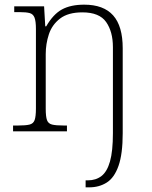

<svg xmlns="http://www.w3.org/2000/svg" viewBox="-20 -563 651 823"><path d="M347 240V210H357Q391 210 415 191.5Q439 173 451.5 129Q464 85 464 8V-361Q464 -427 435 -468.5Q406 -510 333 -510Q272 -510 237.5 -483.5Q203 -457 189.5 -416Q176 -375 176 -331V-97Q176 -63 181.5 -48Q187 -33 203.5 -29Q220 -25 253 -25H267V0H36V-25H58Q90 -25 106.5 -29Q123 -33 128.5 -48.5Q134 -64 134 -98V-439Q134 -472 128 -487.5Q122 -503 107 -507Q92 -511 65 -511H41V-536H169L174 -450H178Q208 -502 245.5 -522.5Q283 -543 341 -543Q424 -543 465 -497Q506 -451 506 -356V8Q506 97 488 148Q470 199 437.5 219.5Q405 240 363 240Z"/></svg>

Font: Noto Serif Malayalam ExtraLight
Style: Regular
Weight: 200
Designer: Indian type Foundry, Jelle Bosma, Monotype Design Team
Foundry: Monotype Imaging Inc.
Version: Version 2.104; ttfautohint (v1.8.4.7-5d5b)